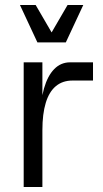

<svg xmlns="http://www.w3.org/2000/svg" viewBox="-20 -750 413 770"><path d="M75 -500H150V-335L142 -275Q142 -345 156.5 -395.5Q171 -446 197.5 -473Q224 -500 261 -500H353V-427H271Q231 -427 204 -404.5Q177 -382 163.5 -337.5Q150 -293 150 -228V0H75ZM60 -730H123L187 -620L251 -730H314L244 -580H130Z"/></svg>

Font: Uncut Sans Variable
Style: Regular
Weight: 400
Designer: Kasper Nordkvist
Foundry: UNCUT.wtf
Version: Version 1.303;Glyphs 3.1.2 (3151)